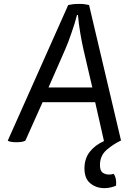

<svg xmlns="http://www.w3.org/2000/svg" viewBox="-20 -723 651 980"><path d="M559.6 164.1Q553.7 166 548.8 167Q543.9 168 537.1 168Q517.6 168 503.9 158.2Q490.2 148.4 490.2 119.1Q490.2 71.3 525.4 41Q561.5 10.7 597.7 -5.9Q543.9 -236.3 434.6 -697.3Q427.7 -699.2 414.1 -701.2Q401.4 -703.1 382.8 -703.1Q364.3 -703.1 350.6 -701.2Q335.9 -699.2 328.1 -697.3Q225.6 -466.8 19.5 -4.9Q25.4 -1 37.1 1Q47.9 2.9 63.5 2.9Q79.1 2.9 90.8 1Q102.5 -1 109.4 -4.9Q138.7 -70.3 197.3 -201.2Q264.6 -201.2 465.8 -201.2Q477.5 -151.4 510.7 -2.9Q464.8 17.6 437.5 52.7Q411.1 87.9 411.1 135.7Q411.1 189.5 441.4 212.9Q470.7 237.3 512.7 237.3Q530.3 237.3 545.9 233.4Q562.5 229.5 572.3 224.6Q574.2 209 571.3 191.4Q567.4 172.9 559.6 164.1ZM227.5 -276.4Q249 -324.2 311.5 -467.8Q329.1 -507.8 344.7 -554.7Q361.3 -600.6 373 -646.5Q375 -646.5 377.9 -646.5Q381.8 -600.6 389.6 -554.7Q397.5 -507.8 406.2 -469.7Q420.9 -405.3 451.2 -276.4Q395.5 -276.4 227.5 -276.4Z"/></svg>

Font: cl
Style: Italic
Weight: 400
Designer: Mitja Miklavcic
Version: Version 7.504; 2011; Build 1022